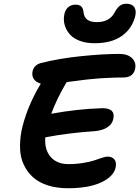

<svg xmlns="http://www.w3.org/2000/svg" viewBox="-20 -1022 745 1026"><path d="M484.9 -791Q441.9 -791 408.7 -803Q375.5 -814.9 356.2 -835.2Q336.9 -855.5 328.1 -880.6Q319.3 -905.8 321.8 -933.1Q325.2 -965.3 341.8 -981.2Q358.4 -997.1 383.8 -997.1Q404.3 -997.1 414.6 -987.1Q424.8 -977.1 426.8 -954.1Q432.6 -903.8 497.1 -903.8Q564.5 -903.8 591.8 -954.1Q605.5 -980 619.9 -991Q634.3 -1002 654.8 -1002Q686.5 -1002 698.5 -982.2Q710.4 -962.4 701.2 -930.2Q683.1 -865.7 628.7 -828.4Q574.2 -791 484.9 -791ZM342.8 -16.1Q282.2 -16.1 234.4 -31.7Q186.5 -47.4 156.2 -75Q126 -102.5 107.7 -140.6Q89.4 -178.7 87.4 -224.1Q85.4 -269.5 94.2 -319.8Q120.1 -442.4 191.9 -564.9Q192.9 -566.4 195.1 -570.1Q197.3 -573.7 198.2 -575.2Q171.9 -582.5 160.6 -599.9Q149.4 -617.2 153.8 -640.1Q161.1 -674.8 198.2 -685.1Q296.9 -710 413.8 -721.9Q530.8 -733.9 618.2 -733.9Q662.6 -733.9 685.8 -710.9Q709 -688 702.1 -654.8Q698.2 -633.3 682.6 -620.6Q667 -607.9 639.2 -607.9Q618.2 -607.9 597.9 -607.4Q577.6 -606.9 556.9 -605.7Q536.1 -604.5 520.3 -603.8Q504.4 -603 483.2 -600.8Q461.9 -598.6 450.7 -597.7Q439.5 -596.7 417.7 -593.8Q396 -590.8 389.4 -590.1Q382.8 -589.4 360.6 -586.4Q338.4 -583.5 335.9 -583Q283.2 -494.1 253.9 -414.1Q395 -439.9 525.9 -443.8Q563 -443.8 577.1 -429.9Q591.3 -416 585.9 -388.2Q579.6 -356.9 551 -340.1Q522.5 -323.2 481.9 -320.8Q343.8 -311.5 222.2 -288.1Q216.8 -223.6 250 -184.3Q283.2 -145 346.2 -145Q387.7 -145 425.3 -151.4Q462.9 -157.7 484.1 -165Q505.4 -172.4 524.9 -178.7Q544.4 -185.1 554.2 -185.1Q579.6 -185.1 591.6 -169.7Q603.5 -154.3 598.1 -127.9Q587.9 -78.6 520.8 -47.4Q453.6 -16.1 342.8 -16.1Z"/></svg>

Font: Shantell Sans Bouncy
Style: Italic
Weight: 600
Italic angle: -11.31°
Designer: Stephen Nixon, Anya Danilova, Shantell Martin
Foundry: Arrow Type
Version: Version 1.006;[9816181b4]